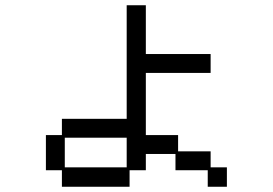

<svg xmlns="http://www.w3.org/2000/svg" viewBox="-20 -684 1040 732"><path d="M155 -169H216V-231H463V-664H536V-478H783V-406H536V-169H659V-107H783V-46H845V28H772V-35H649V-97H536V-35H474V28H216V-35H155ZM463 -46V-159H227V-46Z"/></svg>

Font: DotGothic16
Style: Regular
Weight: 400
Designer: Fontworks Inc.
Foundry: Fontworks Inc.
Version: Version 1.100